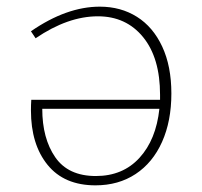

<svg xmlns="http://www.w3.org/2000/svg" viewBox="-20 -550 607 577"><path d="M495 -269Q495 -186 467 -123.5Q439 -61 387.5 -27Q336 7 267 7Q173 7 123 -54.5Q73 -116 73 -218Q73 -235 74 -250H461V-265Q461 -376 410 -438.5Q359 -501 274 -501Q184 -501 87 -435L73 -456Q180 -530 280 -530Q343 -530 391.5 -499.5Q440 -469 467.5 -410Q495 -351 495 -269ZM459 -223H107Q107 -134 146 -77.5Q185 -21 268 -21Q349 -21 399 -75.5Q449 -130 459 -223Z"/></svg>

Font: Bitter Pro ExtraLight
Style: Regular
Weight: 275
Designer: Sol Matas, and Bitter project Authors
Foundry: Sol Matas
Version: Version 1.010